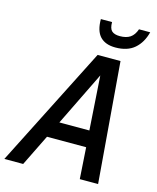

<svg xmlns="http://www.w3.org/2000/svg" viewBox="-165 -1003 896 1094"><g transform="rotate(15 283.5 -456.0)"><path d="M-33 0 327 -710H462L520 0H412L400 -185H169L78 0ZM372 -601 216 -282H393ZM413 -777Q354 -777 323 -809.5Q292 -842 292 -912H358Q358 -874 373.5 -860Q389 -846 421 -846Q459 -846 482 -861.5Q505 -877 517 -912H583Q567 -849 525.5 -813Q484 -777 413 -777Z"/></g></svg>

Font: Geist Mono Medium
Style: Italic
Weight: 500
Italic angle: -12°
Monospace: yes
Designer: Basement.studio, Andrés Briganti, Mateo Zaragoza
Foundry: Basement.studio, Vercel, Andrés Briganti, Guido Ferreyra, Mateo Zaragoza
Version: Version 1.500; ttfautohint (v1.8.4.7-5d5b)